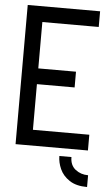

<svg xmlns="http://www.w3.org/2000/svg" viewBox="-59 -739 563 962"><g transform="rotate(5 222.0 -258.5)"><path d="M416.4 182.8Q361.2 182.8 327.5 160.3Q293.8 137.8 279.2 104.9Q264.6 72 264.6 40H325.4Q325.4 81 352.3 102.3Q379.2 123.6 416.4 123.6ZM40.8 0V-700H404.8V-621.2H121.2V-388H310.8V-308.8H121.2V-79.2H404.8V0Z"/></g></svg>

Font: Stick No Bills ExtraLight
Style: Regular
Weight: 200
Designer: Kosala Senevirathne, Siva Puranthara, Lasantha Premarathna, Tharique Azeez
Foundry: mooniak
Version: Version 2.000